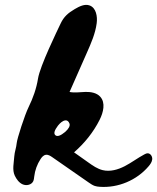

<svg xmlns="http://www.w3.org/2000/svg" viewBox="-20 -751 635 776"><path d="M595.2 -106.9C595.2 -107.3 595.3 -107.6 595.3 -108C596 -119.1 588 -131.4 576.9 -131.4C572.1 -131.4 567.6 -129.2 563.3 -126.9C536.2 -112.5 511.5 -93.5 484.2 -79.4C456.8 -65.3 425.2 -56.1 395.3 -63.3C373.8 -68.4 355.2 -81.4 337.3 -94.2C317.9 -107.9 298.6 -121.6 279.3 -135.3C321.7 -172.2 357.7 -216.8 382.8 -267C397.6 -296.5 407.4 -335.4 385.3 -359.9C370.9 -376 347.3 -379.9 325.7 -379.5C304.1 -379 282.2 -375.1 261.1 -379.3C284.4 -432.1 307.7 -484.9 331.1 -537.8C348.1 -576.3 365.4 -615.4 370.8 -657.1C374.4 -684.7 368.5 -719.2 342.4 -728.9C322.4 -736.3 300.7 -725.1 282.3 -714.4C255.5 -698.6 238.2 -683.9 225 -655.9C211.2 -626.7 141.8 -484.5 133.7 -433.7C127.3 -393.3 113.4 -354.4 95.4 -317.7C80.2 -286.8 49 -190.8 47.5 -172.4C45.9 -154.2 38.9 -137.1 37.7 -118.7C36.2 -93.7 28.7 -64.2 39.7 -41.2C46.7 -26.6 56.8 -12.4 71.7 -5.9C86.6 0.6 106.9 -3.6 114.1 -18.1C117.1 -24.2 117.5 -31.2 118.4 -37.9C121.3 -62.8 130.1 -86.9 143.8 -107.9C148.9 -115.8 155.7 -123.8 165 -125.3C174.5 -126.8 183.5 -121.1 191.4 -115.6C240.6 -81.4 289.7 -47.3 338.9 -13.1C346.5 -7.9 354.2 -2.5 363 0.5C369.5 2.7 376.5 3.5 383.5 4C457.2 9.2 532.6 -22.4 580.5 -78.8C587.5 -86.9 594.1 -96.3 595.2 -106.9ZM243.4 -217.8C224.8 -202.3 211.6 -197.8 203.9 -204.4C196.1 -211 199.6 -224 214.4 -243.4C224.4 -255.7 233.7 -262.7 242.3 -264.3C250.8 -265.8 257 -261.6 260.9 -251.5C263.9 -242.2 258.1 -231 243.4 -217.8Z"/></svg>

Font: Beth Ellen
Style: Regular
Weight: 400
Version: Version 1.015;Fontself Maker 2.1.2